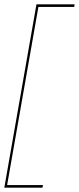

<svg xmlns="http://www.w3.org/2000/svg" viewBox="-22 -734 368 890"><path d="M-2 136 147 -714H324L322 -702H156L11 124H177L175 136Z"/></svg>

Font: Anybody UltraExpanded Thin
Style: Italic
Weight: 100
Width: 9
Italic angle: -10°
Designer: Tyler Finck
Foundry: Etcetera Type Company
Version: Version 1.010; ttfautohint (v1.8.3) -l 8 -r 50 -G 200 -x 14 